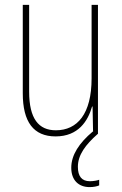

<svg xmlns="http://www.w3.org/2000/svg" viewBox="-20 -547 498 784"><path d="M298 134C298 86 329 44 379 0H380V-527H354V-227C354 -82 296 -15 208 -15C138 -15 99 -62 99 -173V-527H73V-166C73 -49 117 10 207 10C300 10 339 -53 356 -112H358L360 -9L359 -10C303 37 271 86 271 138C271 189 301 217 346 217C362 217 376 214 385 210V187C378 190 361 193 347 193C314 193 298 173 298 134Z"/></svg>

Font: Noto Sans Hebrew Condensed Thin
Style: Regular
Weight: 100
Width: 3
Designer: Monotype Design Team
Foundry: Monotype Imaging Inc.
Version: Version 2.004